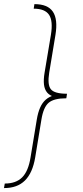

<svg xmlns="http://www.w3.org/2000/svg" viewBox="-27 -789 408 949"><path d="M300.8 -303.2Q265.1 -303.2 241.7 -310.1Q218.3 -316.9 205.8 -331.8Q193.4 -346.7 190.4 -370.8Q187.5 -395 193.4 -430.2L224.6 -616.7Q235.8 -685.1 215.6 -715.6Q195.3 -746.1 139.6 -746.1L143.1 -768.6Q176.3 -768.6 199 -759.3Q221.7 -750 234.4 -731.2Q247.1 -712.4 250.2 -683.8Q253.4 -655.3 247.1 -616.7L216.3 -430.2Q206.5 -369.6 224.6 -347.7Q242.7 -325.7 304.2 -325.7ZM-7.3 140.6 -3.4 118.2Q52.2 118.2 82.8 87.4Q113.3 56.6 124 -11.2L154.8 -197.8Q160.6 -232.9 171.4 -257.3Q182.1 -281.7 199.7 -296.9Q217.3 -312 242.9 -318.8Q268.6 -325.7 304.2 -325.7L300.8 -303.2Q239.3 -303.2 213.4 -281Q187.5 -258.8 177.7 -197.8L147 -11.2Q140.6 27.3 127.9 55.9Q115.2 84.5 96.2 103.3Q77.1 122.1 51.5 131.3Q25.9 140.6 -7.3 140.6ZM300.8 -303.2H226.6L230.5 -325.7H304.2Z"/></svg>

Font: Inter 24pt Thin
Style: Italic
Weight: 250
Italic angle: -9.3988°
Version: Version 4.001;git-66647c0bb